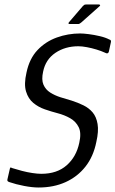

<svg xmlns="http://www.w3.org/2000/svg" viewBox="-20 -826 514 855"><path d="M13 -27 24 -75Q25 -81 28.5 -80Q32 -79 36 -77Q55 -71 78 -65Q101 -59 124 -55.5Q147 -52 164 -52Q234 -52 277 -90Q320 -128 333 -190Q343 -234 330.5 -259.5Q318 -285 292.5 -299.5Q267 -314 236 -322Q209 -329 180 -339Q151 -349 128.5 -367.5Q106 -386 96 -418.5Q86 -451 98 -503Q111 -565 147 -603Q183 -641 233 -659Q283 -677 337 -677Q351 -677 375 -674Q399 -671 424.5 -665Q450 -659 467 -650Q471 -649 473 -646.5Q475 -644 474 -639L465 -597Q462 -583 446 -592Q431 -599 409.5 -605.5Q388 -612 366.5 -616Q345 -620 329 -620Q270 -620 226.5 -590.5Q183 -561 172 -507Q164 -471 173.5 -449Q183 -427 203.5 -414Q224 -401 249 -393Q274 -385 299 -378Q327 -369 351.5 -357Q376 -345 392.5 -325.5Q409 -306 414.5 -274Q420 -242 409 -194Q396 -129 360.5 -84Q325 -39 272 -15Q219 9 152 9Q124 9 87.5 2Q51 -5 22 -15Q16 -17 14 -19.5Q12 -22 13 -27ZM328 -719H290Q285 -719 285 -722Q285 -725 288 -728L349 -799Q353 -803 355.5 -804.5Q358 -806 364 -806H421Q424 -806 425.5 -803.5Q427 -801 424 -799L342 -726Q338 -723 335 -721Q332 -719 328 -719Z"/></svg>

Font: Glory
Style: Italic
Weight: 400
Italic angle: -12°
Designer: Robert Leuschke
Foundry: Robert Leuschke
Version: Version 1.011